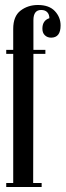

<svg xmlns="http://www.w3.org/2000/svg" viewBox="-20 -750 263 770"><path d="M223 -648Q223 -599 185 -599Q170 -599 160 -608.5Q150 -618 150 -635Q150 -668 178 -677Q178 -692 169.5 -701Q161 -710 145 -710Q114 -710 114 -669V-550H162V-534H114L113 -16H147V0H5V-16H33V-534H5V-550H33V-634Q33 -685 62.5 -707.5Q92 -730 132 -730Q177 -730 200 -705.5Q223 -681 223 -648Z"/></svg>

Font: FFF_Magyar-Nemzet Bold
Style: Regular
Weight: 700
Width: 2
Designer: bBox Type GmbH
Foundry: bBox Type GmbH
Version: Version 0.004